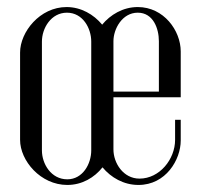

<svg xmlns="http://www.w3.org/2000/svg" viewBox="-20 -520 564 545"><path d="M37 -123C37 -64 95 5 171 5C213 5 248 -16 271 -45C295 -16 331 5 373 5C451 5 493 -67 493 -121V-180H477V-123C477 -68 433 -13 376 -13C330 -13 302 -57 302 -96V-244H493V-374C493 -433 445 -500 371 -500C329 -500 293 -478 270 -450C246 -479 210 -500 169 -500C93 -500 37 -429 37 -371ZM99 -402C99 -440 125 -484 170 -484C215 -484 239 -440 239 -402V-93C239 -55 215 -11 171 -11C125 -11 99 -55 99 -93ZM302 -403C302 -438 327 -484 371 -484C415 -484 431 -439 431 -403V-260H302Z"/></svg>

Font: Emberly
Style: Regular
Weight: 400
Designer: Rajesh Rajput
Foundry: Rajesh Rajput
Version: Version 1.000